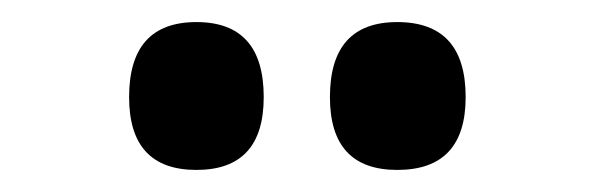

<svg xmlns="http://www.w3.org/2000/svg" viewBox="-20 -769 540 174"><path d="M219 -681Q219 -749 158 -749Q97 -749 97 -681Q97 -615 158 -615Q219 -615 219 -681ZM402 -681Q402 -749 340 -749Q279 -749 279 -681Q279 -615 340 -615Q402 -615 402 -681Z"/></svg>

Font: Noto Sans Mono UI Condensed ExtraBold
Style: Regular
Weight: 800
Width: 3
Designer: Monotype Design team
Foundry: Monotype Imaging Inc.
Version: 1.000